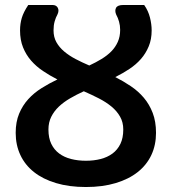

<svg xmlns="http://www.w3.org/2000/svg" viewBox="-20 -743 690 771"><path d="M589 -621Q589 -585 577.2 -556.8Q565.5 -528.5 545.8 -506Q526 -483.5 499.5 -466Q473 -448.5 443 -433.5Q475.5 -417 505.2 -397Q535 -377 557.5 -350.5Q580 -324 593.2 -289.5Q606.5 -255 606.5 -209.5Q606.5 -160.5 587.8 -120.5Q569 -80.5 533 -52Q497 -23.5 444.5 -7.8Q392 8 325 8Q257.5 8 205 -7.8Q152.5 -23.5 116.5 -52Q80.5 -80.5 61.8 -120.5Q43 -160.5 43 -209.5Q43 -253.5 56.8 -286.5Q70.5 -319.5 93.5 -344.8Q116.5 -370 146.8 -389Q177 -408 210.5 -424Q180 -439.5 152.8 -457.8Q125.5 -476 105 -499.5Q84.5 -523 72.5 -552.8Q60.5 -582.5 60.5 -621Q60.5 -647.5 67.5 -671Q74.5 -694.5 93.5 -723H190.5Q206 -723 212 -711.8Q218 -700.5 211 -685.5Q204 -673 199.5 -657.2Q195 -641.5 195 -621Q195 -594 206.5 -573.5Q218 -553 237.5 -536.5Q257 -520 283 -506.2Q309 -492.5 338.5 -480Q364.5 -492 387.2 -505.8Q410 -519.5 426.8 -536.5Q443.5 -553.5 453 -574.8Q462.5 -596 462.5 -623Q462.5 -640.5 458 -656.2Q453.5 -672 446.5 -684.5Q440 -700 446 -711.5Q452 -723 475.5 -723H559Q575.5 -699.5 582.2 -672.5Q589 -645.5 589 -621ZM475 -223Q475 -252 462.2 -274.5Q449.5 -297 427.8 -315Q406 -333 377.2 -347.8Q348.5 -362.5 316.5 -376.5Q287 -363 261.2 -348Q235.5 -333 216.2 -314.8Q197 -296.5 185.8 -274Q174.5 -251.5 174.5 -223Q174.5 -189 186 -165.2Q197.5 -141.5 217.8 -126.5Q238 -111.5 265.5 -104.5Q293 -97.5 325 -97.5Q357 -97.5 384.2 -104.5Q411.5 -111.5 431.8 -126.5Q452 -141.5 463.5 -165.2Q475 -189 475 -223Z"/></svg>

Font: Lato
Style: Bold
Weight: 700
Designer: Lukasz Dziedzic
Foundry: tyPoland Lukasz Dziedzic
Version: Version 2.007; 2014-02-27